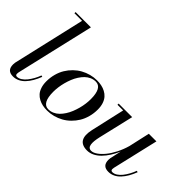

<svg xmlns="http://www.w3.org/2000/svg" viewBox="-84 -1182 1624 1624"><g transform="rotate(45 728.0 -370.0)"><path d="M292 -163.1Q277.3 -124.5 259.4 -93.6Q241.5 -62.7 219.4 -39.2Q197.3 -15.6 170.4 -2.8Q143.6 10 114 10Q78.4 10 60.7 -7.9Q43 -25.9 43 -63Q43 -72.8 44.9 -85L195.1 -736.1H104V-750H287.1L124 -49.1Q122.1 -36.9 122.1 -31Q122.1 -12 139.9 -12Q160.4 -12 181.6 -25.6Q202.9 -39.3 220.8 -61.9Q238.8 -84.5 253.7 -111.5Q268.6 -138.4 279.1 -167Z M522 10Q493.4 10 468.3 4.9Q443.1 -0.2 419.7 -12.6Q396.2 -24.9 379.6 -43.8Q363 -62.7 353 -92.4Q343 -122.1 343 -159.9Q343 -206.3 354.6 -248.8Q366.2 -291.3 386.7 -324.8Q407.2 -358.4 435.4 -386Q463.6 -413.6 496.6 -431.9Q529.5 -450.2 566.4 -460.1Q603.3 -470 640.9 -470Q669.4 -470 694.6 -464.8Q719.7 -459.7 743.2 -447.4Q766.6 -435.1 783.3 -416.1Q800 -397.2 810.1 -367.6Q820.1 -337.9 820.1 -300Q820.1 -253.7 808.5 -211.2Q796.9 -168.7 776.4 -135.1Q755.9 -101.6 727.7 -74Q699.5 -46.4 666.4 -28.1Q633.3 -9.8 596.4 0.1Q559.6 10 522 10ZM522 -4.9Q548.8 -4.9 573.2 -15.9Q597.7 -26.9 616.8 -45.7Q636 -64.5 652.3 -89.8Q668.7 -115.2 680.3 -143.9Q691.9 -172.6 700.1 -203.2Q708.3 -233.9 712.2 -263.5Q716.1 -293.2 716.1 -320.1Q716.1 -455.1 640.9 -455.1Q614 -455.1 589.6 -444.1Q565.2 -433.1 546 -414.3Q526.9 -395.5 510.5 -370.1Q494.1 -344.7 482.7 -316Q471.2 -287.4 463 -256.7Q454.8 -226.1 450.9 -196.4Q447 -166.7 447 -139.9Q447 -4.9 522 -4.9Z M1070.8 -460 996.8 -145Q989.7 -114 987.4 -90.8Q985.1 -67.6 987.8 -49.6Q990.5 -31.5 1000.2 -22.2Q1010 -12.9 1026.9 -12.9Q1050.3 -12.9 1079 -32.7Q1107.7 -52.5 1135.1 -86.1Q1162.6 -119.6 1187.5 -168.5Q1212.4 -217.3 1227.5 -271.5L1269.8 -460H1360.8L1264.9 -49.1Q1262.7 -35.4 1262.7 -31Q1262.7 -12 1280.8 -12Q1301.8 -12 1323 -25.6Q1344.2 -39.3 1362.1 -62Q1379.9 -84.7 1394.5 -111.5Q1409.2 -138.2 1419.7 -167L1432.9 -163.1Q1418.2 -124.5 1400.3 -93.6Q1382.3 -62.7 1360.2 -39.2Q1338.1 -15.6 1311.3 -2.8Q1284.4 10 1254.9 10Q1219.2 10 1201.5 -7.9Q1183.8 -25.9 1183.8 -63Q1183.8 -72.8 1185.8 -85L1208 -184.6Q1189.9 -142.8 1167.6 -108Q1145.3 -73.2 1119 -46.5Q1092.8 -19.8 1062.1 -4.9Q1031.5 10 999.8 10Q874.5 10 907.7 -141.1L976.8 -446H908.7V-460Z"/></g></svg>

Font: Bodoni* 16
Style: Italic
Weight: 400
Italic angle: -13°
Version: Version 2.000